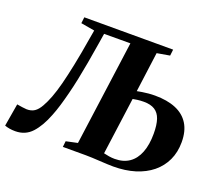

<svg xmlns="http://www.w3.org/2000/svg" viewBox="-148 -920 1262 1105"><g transform="rotate(20 483.5 -367.0)"><path d="M41 9Q21.5 9 5.5 6.2Q-10.5 3.5 -24 -1.5L-0.5 -140Q18 -137 32.8 -134.8Q47.5 -132.5 59.5 -132Q88 -131.5 107.5 -144.5Q127 -157.5 143.5 -187Q159 -214 173.5 -252Q188 -290 201.8 -343Q215.5 -396 230.2 -467.5Q245 -539 260.5 -633.5L270.5 -691L186.5 -705.5L191 -743H735L730.5 -705L652.5 -691.5L620 -447Q633 -449.5 650.5 -452.5Q668 -455.5 688 -457.2Q708 -459 728.5 -459Q803 -459 855.5 -437.2Q908 -415.5 935.8 -371Q963.5 -326.5 963.5 -259Q963.5 -197.5 940.5 -148.2Q917.5 -99 874.8 -64.2Q832 -29.5 772.8 -11.2Q713.5 7 640.5 7Q625.5 7 603.5 6Q581.5 5 557 3.5Q532.5 2 510 1Q487.5 0 471 0H330L334 -36L404 -51L491.5 -693L330.5 -692.5L320.5 -629.5Q310 -564.5 299.8 -506.5Q289.5 -448.5 279 -397.8Q268.5 -347 257.2 -303Q246 -259 234.8 -221.5Q223.5 -184 211 -153Q182 -77.5 142.2 -34.2Q102.5 9 41 9ZM633.5 -37Q686.5 -37 722.5 -62Q758.5 -87 777 -134.8Q795.5 -182.5 795.5 -250Q795.5 -304 784 -337.8Q772.5 -371.5 747 -387.5Q721.5 -403.5 680 -403.5Q658.5 -403.5 640.5 -401Q622.5 -398.5 613 -396.5L565.5 -46.5Q580 -43 597.5 -40Q615 -37 633.5 -37Z"/></g></svg>

Font: Merriweather 72pt ExtraBold
Style: Italic
Weight: 800
Italic angle: -7.8°
Version: Version 2.101